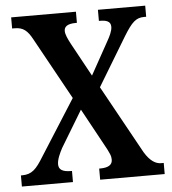

<svg xmlns="http://www.w3.org/2000/svg" viewBox="-52 -761 724 809"><g transform="rotate(-5 310.5 -357.0)"><path d="M8 0H224V-47H221C183 -47 168 -58 168 -80C168 -101 180 -126 191 -147L284 -301L367 -149C391 -106 395 -95 395 -80C395 -58 378 -47 343 -47H339V0H612V-47H601C579 -47 555 -60 531 -100L372 -388L497 -595C531 -650 549 -667 583 -667H592V-714H392V-667H395C422 -667 442 -662 442 -638C442 -620 431 -598 419 -577L343 -440L267 -579C254 -603 245 -623 245 -637C245 -653 255 -667 295 -667H299V-714H25V-667H36C72 -667 90 -651 110 -614L254 -353L104 -117C74 -68 55 -47 13 -47H8Z"/></g></svg>

Font: Noto Serif Bengali Condensed
Style: Regular
Weight: 400
Width: 3
Designer: Juan Bruce, Universal Thirst, Indian Type Foundry and the Monotype Design Team.
Foundry: Monotype Imaging Inc.
Version: Version 2.003